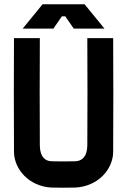

<svg xmlns="http://www.w3.org/2000/svg" viewBox="-20 -880 600 906"><path d="M337 5C441 -1 513 -79 514 -163C515 -242 515 -621 514 -700H392C393 -631 393 -262 392 -193C391 -137 364 -120 335 -119C316 -118 242 -118 223 -119C195 -120 169 -137 168 -193C167 -262 167 -631 168 -700H46C45 -621 45 -242 46 -163C47 -79 119 -1 221 5C240 6 318 6 337 5ZM87 -745H232L272 -803H288L328 -745H473L379 -860H181Z"/></svg>

Font: Fervojo
Style: Bold
Weight: 700
Designer: kohakuno
Version: ver.1.0